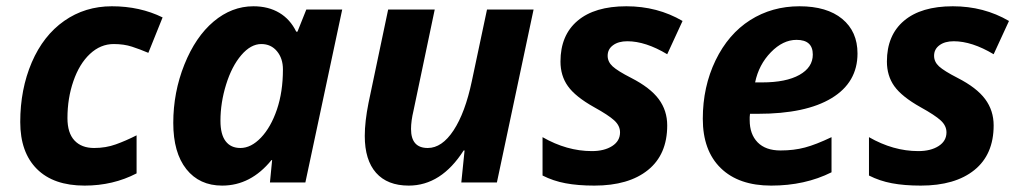

<svg xmlns="http://www.w3.org/2000/svg" viewBox="-20 -576 3225 606"><path d="M247.1 9.8C307 9.8 361.7 -3.1 411.1 -28.8V-148.9C388.7 -137.5 366.9 -128 345.7 -120.4C324.5 -112.7 301.6 -108.9 276.9 -108.9C250.5 -108.9 229.9 -116.8 215.1 -132.6C200.3 -148.4 192.9 -171.9 192.9 -203.1C192.9 -244.8 199.1 -283.8 211.7 -320.1C224.2 -356.4 241.6 -384.9 263.9 -405.8C286.2 -426.6 311.2 -437 338.9 -437C360.4 -437 379.6 -434.2 396.5 -428.7C413.4 -423.2 430.7 -416.7 448.2 -409.2L493.2 -521C445.6 -544.4 392.3 -556.2 333 -556.2C276.7 -556.2 226.6 -540.8 182.6 -510C138.7 -479.2 104.6 -435.6 80.3 -379.2C56.1 -322.7 43.9 -259.9 43.9 -190.9C43.9 -127.1 61.4 -77.7 96.4 -42.7C131.4 -7.7 181.6 9.8 247.1 9.8Z M738.8 -108.9C718.6 -108.9 703 -116 692.1 -130.4C681.2 -144.7 675.8 -166.2 675.8 -194.8C675.8 -232.6 681.7 -270.7 693.6 -309.1C705.5 -347.5 721.4 -378.4 741.5 -401.9C761.5 -425.3 782.6 -437 804.7 -437C825.2 -437 841.7 -429.4 854.2 -414.3C866.8 -399.2 873 -380 873 -356.9C873 -309.7 866.7 -267.5 854 -230.2C841.3 -193 824.5 -163.4 803.7 -141.6C782.9 -119.8 761.2 -108.9 738.8 -108.9ZM681.2 9.8C741.4 9.8 793.3 -17.1 836.9 -70.8H838.9L832 0H943.8L1060.1 -545.9H946.8L918.9 -476.1H915C902.3 -502.1 884.5 -522 861.6 -535.6C838.6 -549.3 811.4 -556.2 779.8 -556.2C734.2 -556.2 692.4 -540.1 654.3 -508.1C616.2 -476 585.4 -430.7 562 -372.3C538.6 -313.9 526.9 -252.4 526.9 -188C526.9 -125.5 540.6 -76.9 568.1 -42.2C595.6 -7.6 633.3 9.8 681.2 9.8Z M1205.1 -545.9 1143.1 -251C1135.3 -211.9 1131.3 -177.2 1131.3 -147C1131.3 -96.2 1143.2 -57.4 1167 -30.5C1190.8 -3.7 1225.1 9.8 1270 9.8C1338.4 9.8 1396.2 -27.2 1443.4 -101.1H1446.3L1436 0H1548.3L1664.1 -545.9H1517.1L1469.2 -319.8C1455.2 -253.4 1436 -201.7 1411.6 -164.6C1387.2 -127.4 1360 -108.9 1330.1 -108.9C1294.9 -108.9 1277.3 -128.9 1277.3 -168.9C1277.3 -185.5 1279.9 -204.9 1285.2 -227.1L1352.1 -545.9Z M2085.9 -180.2C2085.9 -211.4 2077 -239.1 2059.1 -263.2C2041.2 -287.3 2012.2 -309.6 1972.2 -330.1C1943.5 -344.7 1924 -356.9 1913.6 -366.5C1903.2 -376.1 1897.9 -387.2 1897.9 -399.9C1897.9 -413.9 1903.6 -425 1915 -433.3C1926.4 -441.7 1941.4 -445.8 1960 -445.8C1998.4 -445.8 2040.4 -432.1 2085.9 -404.8L2134.3 -509.8C2081.5 -540.7 2022.5 -556.2 1957 -556.2C1890.3 -556.2 1838.9 -540.9 1803 -510.5C1767 -480.1 1749 -437.2 1749 -381.8C1749 -351.9 1756.8 -325.9 1772.5 -304C1788.1 -282 1815.6 -259.9 1855 -237.8C1885.6 -220.9 1906.9 -206.9 1918.9 -195.8C1931 -184.7 1937 -172.2 1937 -158.2C1937 -140 1928.7 -125.6 1912.1 -115C1895.5 -104.4 1874.2 -99.1 1848.1 -99.1C1795.4 -99.1 1743.5 -113.8 1692.4 -143.1V-22C1714.8 -10.6 1739 -2.4 1764.9 2.4C1790.8 7.3 1821.1 9.8 1856 9.8C1928.2 9.8 1984.6 -6.6 2025.1 -39.3C2065.7 -72 2085.9 -119 2085.9 -180.2Z M2414.1 9.8C2485 9.8 2548.5 -4.2 2604.5 -32.2V-143.1C2571.6 -127.4 2543.6 -116.5 2520.5 -110.4C2497.4 -104.2 2471.7 -101.1 2443.4 -101.1C2412.1 -101.1 2388.1 -109.6 2371.3 -126.7C2354.6 -143.8 2346.2 -167.2 2346.2 -196.8V-206.5L2347.2 -216.8H2372.1C2473 -216.8 2550.6 -233.3 2605 -266.4C2659.3 -299.4 2686.5 -346.4 2686.5 -407.2C2686.5 -453.5 2670.4 -489.8 2638.2 -516.4C2606 -542.9 2561 -556.2 2503.4 -556.2C2445.5 -556.2 2393.6 -541.6 2347.7 -512.5C2301.8 -483.3 2265.4 -441 2238.5 -385.5C2211.7 -330 2198.2 -268.6 2198.2 -201.2C2198.2 -134.1 2217.1 -82.2 2254.9 -45.4C2292.6 -8.6 2345.7 9.8 2414.1 9.8ZM2494.1 -450.2C2528.3 -450.2 2545.4 -434.7 2545.4 -403.8C2545.4 -376.8 2531.3 -355.4 2503.2 -339.6C2475 -323.8 2435.7 -315.9 2385.3 -315.9H2363.3C2371.1 -353.4 2387.7 -385.1 2413.1 -411.1C2438.5 -437.2 2465.5 -450.2 2494.1 -450.2Z M3116.2 -180.2C3116.2 -211.4 3107.3 -239.1 3089.4 -263.2C3071.5 -287.3 3042.5 -309.6 3002.4 -330.1C2973.8 -344.7 2954.3 -356.9 2943.8 -366.5C2933.4 -376.1 2928.2 -387.2 2928.2 -399.9C2928.2 -413.9 2933.9 -425 2945.3 -433.3C2956.7 -441.7 2971.7 -445.8 2990.2 -445.8C3028.6 -445.8 3070.6 -432.1 3116.2 -404.8L3164.6 -509.8C3111.8 -540.7 3052.7 -556.2 2987.3 -556.2C2920.6 -556.2 2869.2 -540.9 2833.3 -510.5C2797.3 -480.1 2779.3 -437.2 2779.3 -381.8C2779.3 -351.9 2787.1 -325.9 2802.7 -304C2818.4 -282 2845.9 -259.9 2885.3 -237.8C2915.9 -220.9 2937.2 -206.9 2949.2 -195.8C2961.3 -184.7 2967.3 -172.2 2967.3 -158.2C2967.3 -140 2959 -125.6 2942.4 -115C2925.8 -104.4 2904.5 -99.1 2878.4 -99.1C2825.7 -99.1 2773.8 -113.8 2722.7 -143.1V-22C2745.1 -10.6 2769.3 -2.4 2795.2 2.4C2821 7.3 2851.4 9.8 2886.2 9.8C2958.5 9.8 3014.9 -6.6 3055.4 -39.3C3095.9 -72 3116.2 -119 3116.2 -180.2Z"/></svg>

Font: OpenSans
Style: Bold Italic
Weight: 700
Italic angle: -12°
Foundry: Ascender Corporation
Version: Version 1.10; ttfautohint (v1.2) -l 8 -r 50 -G 200 -x 14 -D 